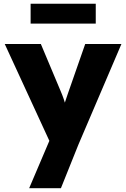

<svg xmlns="http://www.w3.org/2000/svg" viewBox="-20 -764 666 1014"><path d="M134 230 258 -61 259.7 21 5 -531.7H195.7L299.7 -284.3Q309.3 -262.3 317.3 -238.8Q325.3 -215.3 329.7 -194L307.7 -180Q313 -194.3 320.8 -217Q328.7 -239.7 337.7 -267.3L430 -531.7H621.3L394 0L301.7 230ZM141.7 -639.3V-744.3H485.7V-639.3Z"/></svg>

Font: Lexend Medium
Style: Regular
Weight: 500
Designer: Bonnie Shaver-Troup, Thomas Jockin
Foundry: Lexend
Version: Version 1.005